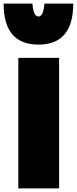

<svg xmlns="http://www.w3.org/2000/svg" viewBox="-50 -1024 424 1059"><path d="M276 15H51V-705H276ZM-30 -1004H129Q134 -933 162 -933Q190 -933 195 -1004H354Q354 -778 162 -778Q-30 -778 -30 -1004Z"/></svg>

Font: Repo
Style: ExtraBlack
Weight: 1000
Designer: Stefan Peev
Foundry: Context Ltd
Version: Version 001.000